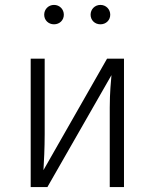

<svg xmlns="http://www.w3.org/2000/svg" viewBox="-20 -762 630 782"><path d="M200 -742C177 -742 160 -724 160 -702C160 -680 177 -663 200 -663C223 -663 240 -680 240 -702C240 -724 223 -742 200 -742ZM389 -742C366 -742 349 -724 349 -702C349 -680 366 -663 389 -663C412 -663 429 -680 429 -702C429 -724 412 -742 389 -742ZM485 -523H416L157 -69C159 -101 162 -159 162 -216V-523H105V0H173L434 -456C432 -433 427 -384 427 -324V0H485Z"/></svg>

Font: FiraGO Light
Style: Regular
Weight: 300
Designer: bBox Type
Foundry: bBox Type GmbH
Version: Version 1.001;PS 001.001;hotconv 1.0.88;makeotf.lib2.5.64775